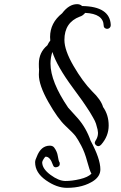

<svg xmlns="http://www.w3.org/2000/svg" viewBox="-20 -751 580 924"><path d="M290 -559Q290 -509 334 -433.5Q378 -358 423 -312Q466 -271 476 -236Q503 -198 503 -147Q503 -96 467 -55Q455 -42 443 -51.5Q431 -61 439.5 -73.5Q448 -86 450.5 -99.5Q453 -113 449.5 -128Q446 -143 442 -155.5Q438 -168 428 -185Q418 -202 412.5 -211.5Q407 -221 395.5 -237.5Q384 -254 376.5 -265.5Q369 -277 331 -328Q254 -432 232 -501Q223 -474 223 -445Q223 -358 308 -233L355 -181Q395 -135 416 -74Q463 13 463 64Q463 96 432 118Q381 153 302 153Q253 153 201 116.5Q149 80 149 30Q149 19 157 3Q177 -50 220 -50Q234 -50 241 -40.5Q248 -31 252 -21.5Q256 -12 257 -6Q262 26 267 31Q271 48 255 53Q239 58 234 41Q221 3 200 3Q197 3 190 14Q183 25 183 30Q183 61 223 90.5Q263 120 295 120Q327 120 365 111Q403 102 420 85Q411 69 399.5 25.5Q388 -18 371 -50Q354 -82 343.5 -96Q333 -110 295.5 -145Q258 -180 212.5 -260.5Q167 -341 167 -392Q167 -409 168 -416Q167 -424 167 -444Q167 -499 208 -533Q214 -546 222 -556Q221 -561 221 -573Q221 -641 279 -687Q312 -731 351 -731Q366 -731 375 -722Q509 -720 513 -631Q513 -620 505 -615Q497 -610 488 -614Q479 -618 479 -628Q477 -685 390 -689Q377 -674 364 -671Q290 -643 290 -559Z"/></svg>

Font: Ruge Boogie
Style: Regular
Weight: 400
Version: Version 1.003